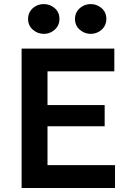

<svg xmlns="http://www.w3.org/2000/svg" viewBox="-20 -944 660 964"><path d="M88.5 0V-700H554V-586H218.5V-416.5H505.5V-310H218.5V-115H557.5V0ZM200 -774Q169 -774 145 -794.8Q121 -815.5 121 -849Q121 -871.5 132 -888.2Q143 -905 161.2 -914.2Q179.5 -923.5 200 -923.5Q231 -923.5 254.8 -903Q278.5 -882.5 278.5 -849Q278.5 -826.5 267.5 -809.8Q256.5 -793 238.5 -783.5Q220.5 -774 200 -774ZM435.5 -774Q404.5 -774 380.5 -794.8Q356.5 -815.5 356.5 -849Q356.5 -871 367.5 -887.8Q378.5 -904.5 396.5 -914Q414.5 -923.5 435.5 -923.5Q466.5 -923.5 490.2 -903Q514 -882.5 514 -849Q514 -826.5 503 -809.8Q492 -793 474 -783.5Q456 -774 435.5 -774Z"/></svg>

Font: Geologica Cursive Medium
Style: Regular
Weight: 500
Designer: Sindre Bremnes, Frode Helland
Foundry: Monokrom Skriftforlag AS
Version: Version 1.010;gftools[0.9.28]